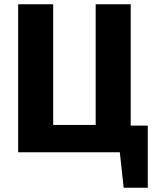

<svg xmlns="http://www.w3.org/2000/svg" viewBox="-20 -713 726 899"><path d="M592 -125H672V166H559L541 0H65V-693H229V-128H428V-693H592Z"/></svg>

Font: FiraGO
Style: Bold
Weight: 700
Designer: bBox Type
Foundry: bBox Type GmbH
Version: Version 1.001;PS 001.001;hotconv 1.0.88;makeotf.lib2.5.64775